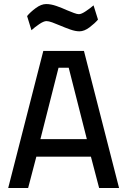

<svg xmlns="http://www.w3.org/2000/svg" viewBox="-20 -943 638 963"><path d="M21.1 0 197.2 -687.5H401.1L577.2 0H477.2L436 -157.3H162.3L121.1 0ZM182.7 -245.2H415.6L324.6 -603.3H273.6ZM378.3 -785.9Q358.1 -785.9 332 -795.2Q306 -804.4 280.7 -815.2Q259.7 -824.3 241.9 -830.7Q224 -837.2 213 -837.2Q199.5 -837.2 176.8 -821.9Q154.1 -806.5 137.8 -791.4L115.9 -862.5Q131.8 -882 159.3 -902.4Q186.8 -922.7 211.7 -922.7Q235 -922.7 263.3 -912.9Q291.5 -903 316.2 -891.6Q334.6 -884.1 350.6 -878Q366.6 -871.9 375.7 -871.9Q388.3 -871.9 410.6 -887Q433 -902 449.2 -916.1L471.5 -844.8Q456 -826.3 429.4 -806.1Q402.8 -785.9 378.3 -785.9Z"/></svg>

Font: Titillium Web SemiBold
Style: Regular
Weight: 600
Designer: Mohamed Gaber, Accademia di Belle Arti di Urbino
Foundry: Kief Type Foundry, Accademia di Belle Arti di Urbino
Version: Version 3.000; ttfautohint (v1.8.4)